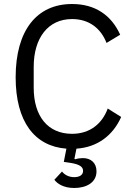

<svg xmlns="http://www.w3.org/2000/svg" viewBox="-20 -730 661 957"><path d="M339 -635C425 -635 483 -588 511 -516L579 -557C535 -654 455 -710 339 -710C163 -710 58 -578 58 -345C58 -124 152 -1 311 11L298 77L326 81C382 89 394 104 394 122C394 143 375 153 350 153C321 153 301 140 289 125L251 166C265 185 296 207 350 207C409 207 461 181 461 124C461 81 432 58 393 58C381 58 367 60 354 64L351 61L361 11C466 4 543 -55 584 -147L517 -189C489 -113 428 -63 339 -63C219 -63 148 -150 148 -293V-397C148 -540 219 -635 339 -635Z"/></svg>

Font: IBM Plex Devanagari
Style: Regular
Weight: 400
Designer: Mike Abbink, Paul van der Laan, Pieter van Rosmalen, Erin McLaughlin
Foundry: Bold Monday
Version: Version 1.0